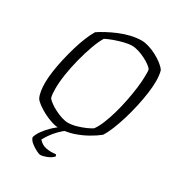

<svg xmlns="http://www.w3.org/2000/svg" viewBox="-213 -850 1083 1179"><g transform="rotate(30 328.0 -260.0)"><path d="M270 0Q247 0 217.5 -9.5Q188 -19 159 -34Q130 -49 107.5 -65.5Q85 -82 76 -96Q66 -116 62 -143Q58 -170 58 -199Q58 -235 64.5 -280.5Q71 -326 82 -374.5Q93 -423 107 -470Q121 -517 137 -556Q153 -595 169 -621Q191 -636 222.5 -653Q254 -670 291 -685.5Q328 -701 367.5 -710.5Q407 -720 444 -720Q467 -720 496 -711Q525 -702 553 -687Q581 -672 603 -654.5Q625 -637 635 -621Q640 -605 642 -584.5Q644 -564 644 -546Q644 -509 637.5 -461.5Q631 -414 619.5 -362Q608 -310 593 -260.5Q578 -211 561 -169Q544 -127 526 -100Q499 -78 458.5 -55Q418 -32 370 -16Q322 0 270 0ZM302 -56Q329 -56 360.5 -65Q392 -74 419 -86Q446 -98 459 -107Q477 -131 493.5 -171Q510 -211 524 -260Q538 -309 548 -360Q558 -411 564 -458.5Q570 -506 570 -543Q570 -556 570 -567Q570 -578 568 -588Q563 -597 545.5 -610Q528 -623 504.5 -635Q481 -647 455.5 -655Q430 -663 409 -663Q385 -663 352.5 -655Q320 -647 288.5 -635.5Q257 -624 236 -613Q217 -583 198.5 -532Q180 -481 164.5 -421.5Q149 -362 140 -304Q131 -246 131 -200Q131 -179 132.5 -163Q134 -147 138 -135Q146 -124 164.5 -110.5Q183 -97 207.5 -84.5Q232 -72 257 -64Q282 -56 302 -56ZM252 200Q246 200 225.5 190Q205 180 184.5 164Q164 148 159 129Q164 108 182.5 81.5Q201 55 228 29Q255 3 283 -14H326Q299 4 275.5 28.5Q252 53 236 76.5Q220 100 213 115Q236 141 267.5 147Q299 153 335 148Q338 152 339.5 154.5Q341 157 340 162Q324 179 297 189.5Q270 200 252 200Z"/></g></svg>

Font: Texturina 12pt Thin
Style: Italic
Weight: 250
Italic angle: -11°
Designer: Guillermo Torres Carreño
Foundry: Omnibus-Type
Version: Version 1.002